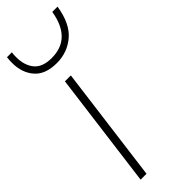

<svg xmlns="http://www.w3.org/2000/svg" viewBox="-266 -804 827 827"><g transform="rotate(-45 148.0 -390.0)"><path d="M65 0H29L98 -530H134ZM129 -610Q60 -610 26.5 -648.5Q-7 -687 -7 -747Q-7 -763 -5 -780H25Q23 -772 23 -752Q23 -702 48 -671.5Q73 -641 129 -641Q248 -641 271 -780H303Q289 -691 241.5 -650.5Q194 -610 129 -610Z"/></g></svg>

Font: Tanohe Sans ExtraLight
Style: Italic
Weight: 200
Designer: Village Type and Design LLC & Cristiano Sobral
Foundry: Cooper Hewitt Smithsonian Design Museum
Version: Version 1.00;September 29, 2021;FontCreator 13.0.0.2655 64-b